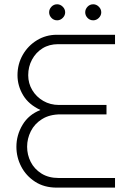

<svg xmlns="http://www.w3.org/2000/svg" viewBox="-20 -858 594 878"><path d="M240 0Q182 0 140.5 -27Q99 -54 77 -96.5Q55 -139 55 -187Q55 -240 83 -287Q111 -334 165 -355Q111 -380 85.5 -423Q60 -466 60 -514Q60 -565 84 -607Q108 -649 149 -674Q190 -699 240 -699H506V-656H246Q205 -656 174.5 -637Q144 -618 126.5 -585.5Q109 -553 109 -514Q109 -477 127.5 -446Q146 -415 178 -396.5Q210 -378 250 -378H467V-335H257Q207 -335 172.5 -313.5Q138 -292 121 -258Q104 -224 104 -187Q104 -150 120.5 -117.5Q137 -85 169.5 -64.5Q202 -44 249 -44H506V0ZM406.3 -765.1Q390.9 -765.1 380.3 -776.1Q369.7 -787.2 369.7 -801.7Q369.7 -816.2 380.3 -827.3Q390.9 -838.4 406.3 -838.4Q420.8 -838.4 431.9 -827.3Q443 -816.2 443 -801.7Q443 -787.2 431.9 -776.1Q420.8 -765.1 406.3 -765.1ZM241.3 -765.1Q225.9 -765.1 215.3 -776.1Q204.7 -787.2 204.7 -801.7Q204.7 -816.2 215.3 -827.3Q225.9 -838.4 241.3 -838.4Q255.8 -838.4 266.9 -827.3Q278 -816.2 278 -801.7Q278 -787.2 266.9 -776.1Q255.8 -765.1 241.3 -765.1Z"/></svg>

Font: MuseoModerno ExtraLight
Style: Regular
Weight: 200
Designer: Pablo Cosgaya, Héctor Gatti, Marcela Romero, and the Authors of The MuseoModerno Project.
Foundry: Omnibus-Type Team
Version: Version 1.001